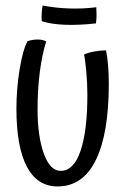

<svg xmlns="http://www.w3.org/2000/svg" viewBox="-20 -660 450 690"><path d="M187 10Q114 10 76.5 -61Q39 -132 39 -270Q39 -340 50.5 -410.5Q62 -481 79 -512Q88 -515 97 -516.5Q106 -518 115 -518Q124 -518 131.5 -516.5Q139 -515 146 -511Q131 -463 123 -401Q115 -339 115 -267Q115 -170 137.5 -108Q160 -46 198 -46Q245 -46 269.5 -118Q294 -190 294 -320Q294 -360 290 -403.5Q286 -447 282 -464Q297 -471 319 -475Q341 -479 361 -479Q366 -456 368.5 -424Q371 -392 371 -359Q371 -180 324.5 -85Q278 10 187 10ZM325 -576Q263 -569 213 -571Q163 -573 130 -584Q129 -596 130 -612.5Q131 -629 133 -640Q182 -631 230.5 -629.5Q279 -628 326 -634Q327 -621 327 -607.5Q327 -594 325 -576Z"/></svg>

Font: Atma
Style: Regular
Weight: 400
Designer: Gregori Vincens, Jeremie Hornus, Riccardo Olocco, Yoann Minet.
Foundry: black foundry
Version: Version 1.102;PS 1.100;hotconv 1.0.86;makeotf.lib2.5.63406